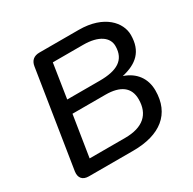

<svg xmlns="http://www.w3.org/2000/svg" viewBox="-149 -822 979 975"><g transform="rotate(-30 340.0 -335.0)"><path d="M103 0H363C522 0 614 -72 614 -209C614 -280 575 -332 507 -355C594 -375 647 -419 647 -516C647 -587 580 -670 430 -670H200C168 -670 148 -654 143 -622L54 -57C49 -21 67 0 103 0ZM360 -77H152L190 -317H383C470 -317 518 -283 518 -213C518 -125 465 -77 360 -77ZM394 -393H203L234 -593H412C504 -593 551 -556 551 -506C551 -423 493 -393 394 -393Z"/></g></svg>

Font: SN Pro Medium
Style: Italic
Weight: 400
Italic angle: -9°
Designer: Tobias Whetton
Foundry: Supernotes
Version: Version 1.001;Glyphs 3.2 (3249)